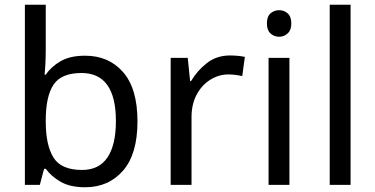

<svg xmlns="http://www.w3.org/2000/svg" viewBox="-20 -780 1584 810"><path d="M173 -575Q173 -541 171.5 -511.5Q170 -482 168 -465H173Q196 -499 236 -522Q276 -545 339 -545Q439 -545 499.5 -475.5Q560 -406 560 -268Q560 -130 499 -60Q438 10 339 10Q276 10 236 -13Q196 -36 173 -68H166L148 0H85V-760H173ZM324 -472Q239 -472 206 -423Q173 -374 173 -271V-267Q173 -168 205.5 -115.5Q238 -63 326 -63Q398 -63 433.5 -116Q469 -169 469 -269Q469 -472 324 -472Z M950 -546Q965 -546 982.5 -544.5Q1000 -543 1013 -540L1002 -459Q989 -462 973.5 -464Q958 -466 944 -466Q903 -466 867 -443.5Q831 -421 809.5 -380.5Q788 -340 788 -286V0H700V-536H772L782 -438H786Q812 -482 853 -514Q894 -546 950 -546Z M1158 -737Q1178 -737 1193.5 -723.5Q1209 -710 1209 -681Q1209 -653 1193.5 -639Q1178 -625 1158 -625Q1136 -625 1121 -639Q1106 -653 1106 -681Q1106 -710 1121 -723.5Q1136 -737 1158 -737ZM1201 -536V0H1113V-536Z M1459 0H1371V-760H1459Z"/></svg>

Font: Noto Sans Old Italic
Style: Regular
Weight: 400
Designer: Monotype Design Team
Foundry: Monotype Imaging Inc.
Version: Version 2.003; ttfautohint (v1.8.4.7-5d5b)